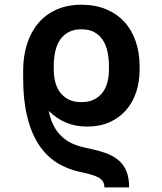

<svg xmlns="http://www.w3.org/2000/svg" viewBox="-20 -573 698 825"><path d="M428.6 232.2Q428.6 217 422.2 206.9Q415.8 196.7 402.7 189.5Q389.6 182.2 369.7 176.7Q349.8 171.2 322.8 165.5Q266.7 153.4 221.8 124.3Q176.8 95.2 145.2 46.2Q113.6 -2.8 96.6 -72.8Q79.5 -142.8 79.5 -236.5V-269.2Q79.5 -332 96.2 -384.2Q112.9 -436.4 144.9 -473.9Q176.8 -511.4 223.4 -532Q269.9 -552.6 329.5 -552.6Q389.6 -552.6 436.1 -533.2Q482.6 -513.8 514.6 -478.9Q546.5 -443.9 563.2 -395.1Q579.9 -346.2 579.9 -287.6V-274.1Q579.9 -221.6 565 -176.8Q550.1 -132.1 521.3 -99.3Q492.5 -66.4 450.6 -47.8Q408.7 -29.1 354.4 -29.1Q304.7 -29.1 263.7 -46.3Q222.7 -63.6 189.3 -96.6Q196.4 -60 210.4 -33.2Q224.4 -6.4 244.3 12.6Q264.2 31.6 290.1 43.5Q316.1 55.4 347.3 61.8Q393.8 71 429 82.9Q464.1 94.8 487.6 114Q511 133.2 522.9 161.8Q534.8 190.3 534.8 232.2ZM329.5 -134.2Q361.9 -134.2 384.4 -145.6Q407 -157 421.2 -176.1Q435.4 -195.3 441.8 -220.7Q448.2 -246.1 448.2 -274.1V-287.6Q448.2 -320.7 442.1 -349.6Q436.1 -378.6 422.2 -400.2Q408.4 -421.9 385.7 -434.5Q362.9 -447.1 329.5 -447.1Q296.9 -447.1 274.3 -434.8Q251.8 -422.6 237.6 -401.3Q223.4 -380 217.2 -350.9Q210.9 -321.7 210.9 -287.6V-274.1Q210.9 -246.4 217.3 -221.1Q223.7 -195.7 237.9 -176.3Q252.1 -157 274.7 -145.6Q297.2 -134.2 329.5 -134.2Z"/></svg>

Font: Interop SemBd
Style: Regular
Weight: 600
Designer: Rasmus Andersson, Google, Jang Haemin
Foundry: jhaemin
Version: Version 1.008